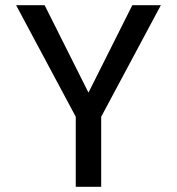

<svg xmlns="http://www.w3.org/2000/svg" viewBox="-20 -720 682 740"><path d="M272 -270 42 -700H152L321 -363L490 -700H600L370 -270V0H272Z"/></svg>

Font: Niramit Medium
Style: Regular
Weight: 500
Designer: Katatrad Aksorn Co.,Ltd.
Foundry: Cadson Demak Co.,Ltd.
Version: Version 1.000; ttfautohint (v1.6)